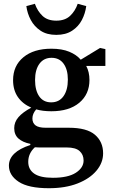

<svg xmlns="http://www.w3.org/2000/svg" viewBox="-20 -760 598 1013"><path d="M129 94Q129 134 160.5 156Q192 178 259 178Q339 178 380 151.5Q421 125 421 87Q421 56 400 37Q379 18 332 18H210Q197 18 186 18Q175 18 164 17Q129 49 129 94ZM250 -220Q292 -220 315 -252.5Q338 -285 338 -340Q338 -393 315.5 -424Q293 -455 252 -455Q211 -455 188 -423.5Q165 -392 165 -338Q165 -283 187 -251.5Q209 -220 250 -220ZM251 -173Q205 -173 171 -183Q151 -160 151 -135Q151 -111 167.5 -98.5Q184 -86 221 -86H343Q438 -86 481 -49Q524 -12 524 49Q524 99 488.5 141Q453 183 389 208Q325 233 238 233Q130 233 78.5 199Q27 165 27 114Q27 42 140 5V-1Q100 -9 77.5 -29Q55 -49 55 -84Q55 -116 77.5 -142Q100 -168 145 -192Q99 -212 74 -248.5Q49 -285 49 -337Q49 -413 103.5 -458Q158 -503 251 -503Q307 -503 345.5 -487Q384 -471 406 -445L508 -507L536 -501V-412H435Q452 -380 452 -338Q452 -263 398.5 -218Q345 -173 251 -173ZM119 -728 164 -740Q178 -701 204.5 -676Q231 -651 277 -651Q323 -651 350 -676.5Q377 -702 390 -740L435 -728Q430 -689 412 -654.5Q394 -620 360.5 -598Q327 -576 277 -576Q227 -576 194 -598Q161 -620 142.5 -654.5Q124 -689 119 -728Z"/></svg>

Font: Source Serif 4 SmText Semibold
Style: Regular
Weight: 600
Designer: Frank Grießhammer
Foundry: Adobe
Version: Version 4.005;hotconv 1.1.0;makeotfexe 2.6.0